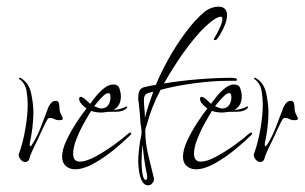

<svg xmlns="http://www.w3.org/2000/svg" viewBox="-20 -498 912 575"><path d="M55 -13Q48 -13 42 -20Q36 -27 36 -34Q36 -37 38 -41Q49 -72 56 -112.5Q63 -153 63 -185Q63 -204 59.5 -225.5Q56 -247 40 -260Q37 -260 37 -264Q37 -265 39 -265Q42 -265 44 -263Q67 -249 73.5 -217.5Q80 -186 80 -162Q80 -139 77 -115Q74 -91 69 -68V-63Q69 -63 69.5 -61.5Q70 -60 71 -60Q73 -60 74 -62Q75 -64 76 -65Q91 -88 101.5 -115.5Q112 -143 122 -169Q124 -177 130.5 -186.5Q137 -196 147 -196Q155 -196 156.5 -188.5Q158 -181 158 -176Q158 -164 163 -155Q168 -146 168 -143Q168 -139 163 -138.5Q158 -138 156 -138Q149 -138 142.5 -141.5Q136 -145 129 -145Q126 -145 123 -142Q117 -132 112 -121Q107 -110 102 -100Q95 -84 86.5 -67Q78 -50 71 -33Q69 -27 67.5 -21.5Q66 -16 59 -13Z M205 9Q188 9 177 -1Q166 -11 166 -28Q166 -50 179 -77.5Q192 -105 209 -131Q226 -157 239 -173Q232 -178 224.5 -186Q217 -194 217 -202Q217 -208 222 -208Q227 -208 236.5 -199.5Q246 -191 250 -187Q257 -197 268 -210.5Q279 -224 292.5 -234.5Q306 -245 319 -245Q334 -245 338 -232.5Q342 -220 342 -209Q342 -181 320 -169Q336 -169 354 -177Q356 -179 359 -179Q361 -179 361 -177Q361 -175 359.5 -174Q358 -173 356 -171Q346 -164 331 -163.5Q316 -163 304 -163Q300 -163 294.5 -162Q289 -161 284 -161Q276 -161 268.5 -162Q261 -163 253 -166Q244 -152 231 -128.5Q218 -105 208.5 -80.5Q199 -56 199 -38Q199 -14 219 -14Q238 -14 266.5 -29.5Q295 -45 322.5 -65Q350 -85 364 -98Q366 -99 367.5 -100Q369 -101 370 -101Q373 -101 373 -98Q373 -96 370 -93Q353 -76 323.5 -51.5Q294 -27 262 -9Q230 9 205 9ZM282 -173Q297 -173 304 -183Q311 -193 311 -207Q311 -210 310 -214.5Q309 -219 304 -219Q298 -219 289.5 -211Q281 -203 273.5 -194Q266 -185 262 -180Q264 -179 272 -176Q280 -173 282 -173Z M424 57Q411 57 404.5 43Q398 29 396 12Q394 -5 394 -14Q394 -28 395.5 -43Q397 -58 399 -72Q400 -78 402 -87Q404 -96 404 -102Q404 -114 401 -127Q400 -144 398.5 -161Q397 -178 395 -194Q394 -197 394 -200Q394 -203 394 -206Q394 -232 410.5 -236.5Q427 -241 447 -244Q460 -277 483.5 -319.5Q507 -362 536 -401Q565 -440 592 -462Q600 -469 611.5 -473.5Q623 -478 634 -478Q660 -478 660 -452Q660 -436 649 -413Q638 -390 628 -379Q627 -378 623 -378Q620 -378 620 -380Q620 -381 626.5 -392Q633 -403 639.5 -417.5Q646 -432 646 -441Q646 -448 641 -448Q634 -448 622.5 -440.5Q611 -433 606 -428Q583 -409 557 -376.5Q531 -344 508.5 -309.5Q486 -275 471 -248Q518 -256 573 -260.5Q628 -265 675 -265Q678 -265 684 -264Q690 -263 690 -258Q690 -257 687.5 -256.5Q685 -256 683 -256H663Q617 -256 561 -248.5Q505 -241 461 -229Q434 -179 419 -122Q418 -121 416.5 -115Q415 -109 415 -108Q415 -72 423.5 -35.5Q432 1 441 36V39Q441 45 436 51Q431 57 424 57ZM414 -145Q419 -165 425.5 -184.5Q432 -204 439 -223Q426 -221 418.5 -217Q411 -213 411 -198Q411 -185 412.5 -172Q414 -159 414 -145ZM417 41Q419 41 420 37Q421 33 421 32Q421 27 420 24Q415 2 412 -20.5Q409 -43 407 -65Q404 -40 404 -14Q404 -11 404.5 2.5Q405 16 408 28.5Q411 41 417 41Z M567 9Q550 9 539 -1Q528 -11 528 -28Q528 -50 541 -77.5Q554 -105 571 -131Q588 -157 601 -173Q594 -178 586.5 -186Q579 -194 579 -202Q579 -208 584 -208Q589 -208 598.5 -199.5Q608 -191 612 -187Q619 -197 630 -210.5Q641 -224 654.5 -234.5Q668 -245 681 -245Q696 -245 700 -232.5Q704 -220 704 -209Q704 -181 682 -169Q698 -169 716 -177Q718 -179 721 -179Q723 -179 723 -177Q723 -175 721.5 -174Q720 -173 718 -171Q708 -164 693 -163.5Q678 -163 666 -163Q662 -163 656.5 -162Q651 -161 646 -161Q638 -161 630.5 -162Q623 -163 615 -166Q606 -152 593 -128.5Q580 -105 570.5 -80.5Q561 -56 561 -38Q561 -14 581 -14Q600 -14 628.5 -29.5Q657 -45 684.5 -65Q712 -85 726 -98Q728 -99 729.5 -100Q731 -101 732 -101Q735 -101 735 -98Q735 -96 732 -93Q715 -76 685.5 -51.5Q656 -27 624 -9Q592 9 567 9ZM644 -173Q659 -173 666 -183Q673 -193 673 -207Q673 -210 672 -214.5Q671 -219 666 -219Q660 -219 651.5 -211Q643 -203 635.5 -194Q628 -185 624 -180Q626 -179 634 -176Q642 -173 644 -173Z M759 -13Q752 -13 746 -20Q740 -27 740 -34Q740 -37 742 -41Q753 -72 760 -112.5Q767 -153 767 -185Q767 -204 763.5 -225.5Q760 -247 744 -260Q741 -260 741 -264Q741 -265 743 -265Q746 -265 748 -263Q771 -249 777.5 -217.5Q784 -186 784 -162Q784 -139 781 -115Q778 -91 773 -68V-63Q773 -63 773.5 -61.5Q774 -60 775 -60Q777 -60 778 -62Q779 -64 780 -65Q795 -88 805.5 -115.5Q816 -143 826 -169Q828 -177 834.5 -186.5Q841 -196 851 -196Q859 -196 860.5 -188.5Q862 -181 862 -176Q862 -164 867 -155Q872 -146 872 -143Q872 -139 867 -138.5Q862 -138 860 -138Q853 -138 846.5 -141.5Q840 -145 833 -145Q830 -145 827 -142Q821 -132 816 -121Q811 -110 806 -100Q799 -84 790.5 -67Q782 -50 775 -33Q773 -27 771.5 -21.5Q770 -16 763 -13Z"/></svg>

Font: Sassy Frass
Style: Regular
Weight: 400
Designer: Robert E. Leuschke
Foundry: Robert E. Leuschke
Version: Version 1.010; ttfautohint (v1.8.3)